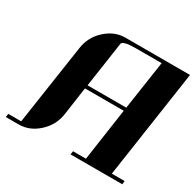

<svg xmlns="http://www.w3.org/2000/svg" viewBox="-137 -767 936 919"><g transform="rotate(30 331.5 -307.5)"><path d="M0 0 2.9 -19H74.2L140.1 -460.9Q148.9 -525.4 196.8 -569.8Q246.1 -615.2 305.2 -615.2H663.1L575.2 -19H646L644 0H357.9L360.8 -19H432.1L474.1 -308.1H259.8L237.8 -153.8Q229 -90.3 180.2 -44.9Q131.3 0 71.8 0ZM263.2 -327.1H477.1L517.1 -596.2H374Q302.7 -596.2 299.8 -577.1Z"/></g></svg>

Font: Hjet
Style: Italic
Weight: 400
Designer: T. Christopher White
Version: Version 1.2